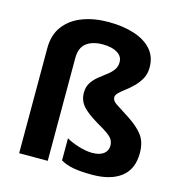

<svg xmlns="http://www.w3.org/2000/svg" viewBox="-113 -867 930 980"><g transform="rotate(15 352.0 -377.5)"><path d="M603 -595Q603 -561 589 -535.5Q575 -510 555 -490Q535 -470 515 -455Q495 -440 481.5 -427Q468 -414 468 -402Q468 -383 490 -369Q512 -355 564 -321Q615 -288 641.5 -252.5Q668 -217 668 -159Q668 -75 613.5 -32.5Q559 10 461 10Q401 10 362 3Q323 -4 294 -21V-138Q319 -123 359 -110.5Q399 -98 432 -98Q471 -98 492 -114Q513 -130 513 -157Q513 -173 506.5 -186Q500 -199 480 -214Q460 -229 421 -251Q360 -287 336 -316Q312 -345 312 -384Q312 -415 326 -436.5Q340 -458 360 -474.5Q380 -491 400.5 -506Q421 -521 434.5 -539Q448 -557 448 -581Q448 -612 419.5 -629.5Q391 -647 342 -647Q288 -647 256 -622.5Q224 -598 224 -543V0H73V-555Q73 -626 108.5 -672.5Q144 -719 204.5 -742Q265 -765 342 -765Q418 -765 477 -746Q536 -727 569.5 -689.5Q603 -652 603 -595Z"/></g></svg>

Font: Noto Sans Thai Looped
Style: Bold
Weight: 700
Designer: Sasikarn Vongin, Ben Mitchell
Foundry: The Fontpad Ltd
Version: Version 1.001; ttfautohint (v1.8.4.7-5d5b)